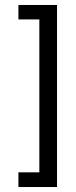

<svg xmlns="http://www.w3.org/2000/svg" viewBox="-20 -583 304 771"><path d="M54 -563H209V168H54V109H138V-505H54Z"/></svg>

Font: Yekan
Style: Regular
Weight: 400
Designer: ParsMizban Co
Foundry: ParsMizban Co
Version: Version 2.000